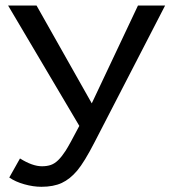

<svg xmlns="http://www.w3.org/2000/svg" viewBox="-20 -679 640 708"><path d="M132.8 9.8Q102.5 9.8 69.6 0.5Q36.6 -8.8 14.2 -24.4L53.7 -94.7Q99.6 -65.9 134.8 -65.9Q153.3 -65.9 167.5 -70.8Q181.6 -75.7 194.8 -88.6Q208 -101.6 221.9 -123Q235.8 -144.5 272.5 -214.8L9.8 -658.7H114.7L318.4 -297.9L488.8 -658.7H588.9L329.1 -155.3Q291 -81.1 264.6 -49.8Q238.3 -18.6 207.8 -4.4Q177.2 9.8 132.8 9.8Z"/></svg>

Font: Courier New
Style: Regular
Weight: 400
Designer: Steve Matteson
Foundry: Ascender Corporation
Version: Version 2.00.3